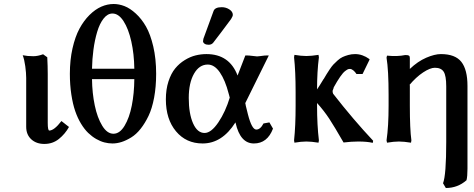

<svg xmlns="http://www.w3.org/2000/svg" viewBox="-20 -712 2384 966"><path d="M196.8 -439 217.8 -423.8Q220.2 -378.4 220.2 -339.8V-94.2Q220.2 -55.2 228 -55.2Q252.4 -55.2 289.1 -103L327.1 -73.2Q307.6 -38.1 276.4 -12.9Q245.1 12.2 203.1 12.2Q162.6 12.2 137.2 -11.2Q111.8 -34.7 111.8 -74.2V-319.8Q111.8 -344.2 107.2 -378.7Q102.5 -413.1 94.2 -434.1Q117.7 -429.2 147.9 -429.2Q169.9 -429.2 196.8 -439Z M331.5 -340.8Q331.5 -409.7 344.7 -468.3Q357.9 -526.9 379.6 -567.4Q401.4 -607.9 430.2 -636.5Q459 -665 489.7 -678.5Q520.5 -691.9 551.8 -691.9Q578.6 -691.9 606.4 -681.2Q634.3 -670.4 663.3 -643.8Q692.4 -617.2 714.6 -578.4Q736.8 -539.6 751.2 -478Q765.6 -416.5 765.6 -340.8Q765.6 -275.4 755.4 -220.7Q745.1 -166 727.3 -128.9Q709.5 -91.8 687.5 -64Q665.5 -36.1 640.1 -20.5Q614.7 -4.9 591.6 2.4Q568.4 9.8 545.9 9.8Q525.9 9.8 505.6 4.6Q485.4 -0.5 464.1 -12.7Q442.9 -24.9 423.8 -43.2Q404.8 -61.5 387.7 -89.6Q370.6 -117.7 358.4 -153.1Q346.2 -188.5 338.9 -236.6Q331.5 -284.7 331.5 -340.8ZM545.9 -644Q521 -644 501 -618.4Q481 -592.8 468.8 -551.3Q456.5 -509.8 450.2 -462.4Q443.8 -415 442.9 -366.2H655.8Q654.8 -440.4 640.6 -503.7Q626.5 -566.9 601.6 -605.5Q576.7 -644 545.9 -644ZM655.8 -314H442.9Q443.8 -243.2 456.8 -181.4Q469.7 -119.6 494.4 -79.3Q519 -39.1 550.8 -39.1Q582.5 -39.1 606.7 -79.1Q630.9 -119.1 643.1 -180.9Q655.3 -242.7 655.8 -314Z M1305.7 -90.8 1335.4 -96.2 1353.5 -64.9Q1325.2 9.8 1257.3 9.8Q1189 9.8 1165.5 -92.8L1164.6 -96.2Q1097.7 9.8 999.5 9.8Q916.5 9.8 865.5 -51.3Q814.5 -112.3 814.5 -211.9Q814.5 -262.2 827.6 -302.5Q840.8 -342.8 861.6 -367.9Q882.3 -393.1 909.9 -409.9Q937.5 -426.8 964.4 -433.3Q991.2 -439.9 1018.6 -439.9Q1134.3 -439.9 1175.3 -332Q1188.5 -367.7 1214.4 -433.1Q1235.8 -433.1 1245.6 -431.2L1273.4 -428.2Q1279.3 -428.2 1288.8 -429.7Q1298.3 -431.2 1300.3 -431.2Q1308.1 -433.1 1332.5 -433.1L1212.4 -189.9L1214.4 -192.9Q1215.8 -181.6 1221.2 -161.6Q1226.6 -141.6 1227.5 -136.2Q1247.1 -60.1 1269.5 -60.1Q1290 -60.1 1305.7 -90.8ZM1009.3 -43Q1042.5 -43 1078.6 -96.4Q1114.7 -149.9 1136.7 -223.1L1135.7 -221.2Q1135.3 -224.6 1133.1 -231.7Q1130.9 -238.8 1130.4 -241.2Q1113.3 -308.1 1086.2 -347.7Q1059.1 -387.2 1025.4 -387.2Q982.4 -387.2 956.1 -341.1Q929.7 -294.9 929.7 -219.2Q929.7 -140.6 951.2 -91.8Q972.7 -43 1009.3 -43ZM1095.7 -675.8Q1116.7 -675.8 1134 -664.6Q1151.4 -653.3 1151.4 -637.2Q1151.4 -630.4 1142.6 -616.2Q1087.4 -541.5 1052.7 -497.1Q1044.4 -486.8 1029.3 -486.8Q1016.6 -486.8 1009 -492.2Q1001.5 -497.6 1001.5 -504.9Q1001.5 -507.3 1003.4 -517.1L1054.7 -657.2Q1062 -675.8 1095.7 -675.8Z M1467.3 -181.2V-249Q1467.3 -353 1459.5 -423.8L1461.4 -436Q1495.6 -430.2 1521.5 -430.2Q1546.4 -430.2 1582.5 -436L1584.5 -423.8Q1575.2 -351.6 1575.2 -262.2Q1584.5 -275.4 1608.4 -314.9V-314Q1618.7 -331.1 1623 -338.6Q1627.4 -346.2 1638.4 -362.5Q1649.4 -378.9 1657.2 -387.2Q1665 -395.5 1678.2 -407.5Q1691.4 -419.4 1703.6 -425Q1715.8 -430.7 1732.2 -435.3Q1748.5 -439.9 1766.6 -439.9Q1803.7 -439.9 1838.4 -415L1839.4 -412.1L1804.2 -339.8H1773.4Q1766.6 -350.6 1757.6 -357.9Q1748.5 -365.2 1741.2 -365.2Q1734.9 -365.2 1730.5 -363.5Q1726.1 -361.8 1716.1 -354.2Q1706.1 -346.7 1691.4 -325.7Q1676.8 -304.7 1658.2 -271H1659.2L1653.3 -254.9Q1653.3 -246.1 1656.2 -240.2Q1757.3 -110.4 1857.4 -3.9L1855.5 6.8Q1827.6 0 1782.2 0Q1750 0 1708.5 4.9Q1662.1 -75.7 1636.7 -114.5Q1611.3 -153.3 1575.2 -193.8V-181.2Q1575.2 -82 1584.5 -5.9L1582.5 5.9Q1546.4 0 1521.5 0Q1495.6 0 1461.4 5.9L1459.5 -5.9Q1467.3 -76.7 1467.3 -181.2Z M2168 -371.1Q2144.5 -371.1 2108.9 -347.7Q2073.2 -324.2 2038.1 -282.2L2042 -285.2V-181.2Q2042 -62 2049.8 -5.9L2047.9 5.9Q2011.7 0 1986.8 0Q1961.4 0 1927.2 5.9L1924.8 -5.9Q1935.1 -75.7 1935.1 -181.2V-233.9Q1935.1 -358.9 1924.8 -421.9L1927.2 -432.1Q1979.5 -426.8 2019 -435.1Q2033.2 -435.1 2037.6 -432.1Q2042 -429.2 2042 -419.9V-365.2Q2082 -403.3 2124.5 -421.6Q2167 -439.9 2198.2 -439.9Q2270.5 -439.9 2301.3 -400.6Q2332 -361.3 2332 -279.8V137.2Q2332 175.8 2327.1 194.8Q2282.7 233.9 2223.1 233.9L2209 210Q2225.1 169.4 2225.1 2V-276.9Q2225.1 -331.5 2212.2 -351.3Q2199.2 -371.1 2168 -371.1Z"/></svg>

Font: Linear Smooth
Style: Bold
Weight: 700
Designer: Philipp H. Poll, Flanker
Foundry: Philipp H. Poll, reworked by Flanker
Version: Version 1.061 | FøM Fix